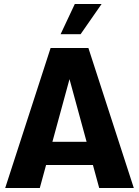

<svg xmlns="http://www.w3.org/2000/svg" viewBox="-20 -940 695 960"><path d="M222 -231H430L472 -115H181ZM233 -700H370L179 0H6ZM285 -700H422L649 0H476ZM354 -920H488L383 -769H283Z"/></svg>

Font: Moderustic
Style: Bold
Weight: 700
Designer: Tural Alisoy
Foundry: TAFT Foundry
Version: Version 2.120